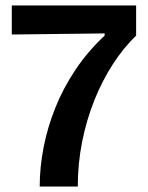

<svg xmlns="http://www.w3.org/2000/svg" viewBox="-20 -681 539 701"><path d="M125 0Q125 -69 139 -142Q153 -215 182 -287.5Q211 -360 256 -427Q301 -494 362 -551V-559L23 -555V-661H477V-551Q431 -507 392 -446.5Q353 -386 324.5 -315Q296 -244 280 -164Q264 -84 264 0Z"/></svg>

Font: Bricolage Grotesque 48pt Condensed ExtraBold SemiBold
Style: Regular
Weight: 600
Version: Version 1.000;gftools[0.9.30]